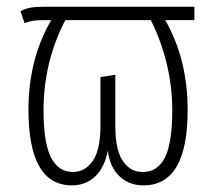

<svg xmlns="http://www.w3.org/2000/svg" viewBox="-20 -542 642 573"><path d="M560.1 -522V-481.9H473.1Q540 -365.7 540 -212.9Q540 11.2 408.2 11.2Q365.2 11.2 336.4 -16.1Q307.6 -43.5 301.8 -92.8Q292.5 -43 264.4 -15.9Q236.3 11.2 194.8 11.2Q64.9 11.2 64.9 -214.8Q64.9 -364.7 132.8 -481.9H120.1Q93.3 -481.9 81.3 -480.5Q69.3 -479 53.2 -473.1L41 -508.8Q57.6 -517.1 73.5 -519.5Q89.4 -522 117.2 -522ZM494.1 -211.9Q494.1 -352.5 430.2 -481.9H174.8Q109.9 -356.4 109.9 -212.9Q109.9 -159.2 116.7 -122.1Q123.5 -85 136 -65.2Q148.4 -45.4 163.6 -37.1Q178.7 -28.8 198.2 -28.8Q233.9 -28.8 256.8 -61.8Q279.8 -94.7 279.8 -166V-312L324.2 -318.8V-165Q324.2 -94.2 346.7 -61.5Q369.1 -28.8 403.8 -28.8Q418.9 -28.8 430.7 -32.5Q442.4 -36.1 454.8 -47.9Q467.3 -59.6 475.6 -79.1Q483.9 -98.6 489 -132.3Q494.1 -166 494.1 -211.9Z"/></svg>

Font: Fira Sans Compressed ExtraLight
Style: Regular
Weight: 250
Width: 1
Designer: Carrois Corporate & Edenspiekermann AG
Foundry: Carrois Corporate GbR & Edenspiekermann AG
Version: Version 4.203;PS 004.203;hotconv 1.0.88;makeotf.lib2.5.64775